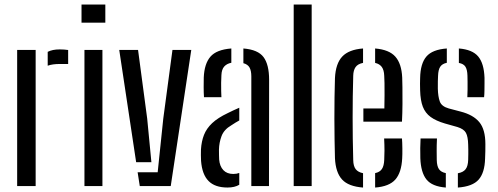

<svg xmlns="http://www.w3.org/2000/svg" viewBox="-20 -820 2195 846"><path d="M55.6 0V-600H137.1V0ZM190.2 -530.5V-591.6Q210.8 -602.3 243.2 -602.3Q252.4 -602.3 261.7 -601.7Q271.1 -601.1 280.3 -599.7V-538.1H243.9Q211.3 -538.1 190.2 -530.5Z M339.2 -720V-800H444.1V-720ZM352.1 0V-600H431.3V0Z M505.4 -600H588.3L628.6 -297.3L647.1 -105.2H579.9ZM586.4 -61.1H674.8L699.4 -297.3L739.9 -600H822.8L732.3 0H595.9Z M865.9 -111.3Q865.4 -124 865.2 -136.3Q865 -148.5 865.5 -161.5Q867.7 -197.4 878.9 -225.7Q890 -254 914.9 -277.5Q939.8 -300.9 983.6 -321.7Q995.4 -327.5 1008.2 -333.6Q1020.9 -339.6 1034.3 -345.3V-289.2Q1026.5 -285.2 1017.9 -279.8Q1009.2 -274.5 999.3 -267.9Q966.9 -249 956.2 -220.4Q945.5 -191.8 944.8 -160.7Q944.8 -146.9 945 -136.8Q945.2 -126.7 945.7 -116.7Q948.2 -87.1 964.2 -70.3Q980.1 -53.5 1007.9 -53.5Q1022.8 -53.5 1034.3 -57.9V-5.9Q1014 6.3 982.6 6.3Q927.1 6.3 898.8 -22.6Q870.4 -51.4 865.9 -111.3ZM878.8 -391.7Q877.4 -412.8 877.4 -435.4Q877.3 -458.1 877.8 -478.5Q880.4 -539.3 907.2 -570.3Q934 -601.4 999.3 -606.4V-543.4Q979.5 -539.7 968 -526.9Q956.6 -514.1 955.6 -489Q954.6 -474.5 954.4 -455.3Q954.1 -436 954.6 -418.6Q955.1 -401.2 955.6 -391.7ZM1087.4 0V-483.3Q1087.4 -508.4 1079.5 -522.5Q1071.6 -536.5 1052.4 -541.6V-606.4Q1116.8 -601.3 1141.3 -568.3Q1165.8 -535.2 1165.8 -468.2L1165.2 0Z M1274.1 0V-800H1353.3V0Z M1455.9 -122.9Q1454.9 -158.9 1454.2 -203.6Q1453.4 -248.3 1453.4 -296.5Q1453.4 -344.7 1454 -390.9Q1454.5 -437.1 1455.9 -475.9Q1459 -540 1488.1 -570.9Q1517.1 -601.7 1579.7 -606.4V-542.9Q1556.5 -538.4 1546.7 -524.3Q1536.9 -510.2 1536.4 -486Q1534.9 -440.1 1534.4 -394.4Q1533.8 -348.7 1533.8 -302.9Q1533.8 -257 1534.4 -210.2Q1534.9 -163.3 1536.4 -115Q1536.9 -88.1 1547.3 -74.6Q1557.8 -61.1 1579.7 -56.9V6.4Q1515.3 1.6 1487.1 -29.2Q1458.9 -60.1 1455.9 -122.9ZM1632.9 6.4V-57.2Q1653.4 -61.4 1662.7 -75.2Q1672 -88.9 1673 -115.5Q1674 -130.5 1674.1 -156.1Q1674.1 -181.7 1672.6 -209.8H1751.2Q1752.6 -193.1 1752.9 -166.1Q1753.2 -139 1752.2 -122.9Q1749.1 -59.9 1722.1 -29.1Q1695.1 1.8 1632.9 6.4ZM1581.1 -284V-342H1673.6Q1674.4 -371 1674.4 -400.6Q1674.4 -430.3 1674.2 -453.3Q1673.9 -476.4 1673 -486Q1672.1 -511.9 1662.1 -525.3Q1652.1 -538.6 1632.9 -542.8V-606.4Q1694.7 -601.3 1722 -570.4Q1749.4 -539.5 1752.2 -478.5Q1752.7 -467.3 1753.2 -434.9Q1753.6 -402.5 1753.4 -361.7Q1753.1 -321 1751.2 -284Z M1832.1 -122.9Q1831.6 -146.2 1831.7 -167.2Q1831.8 -188.1 1833.1 -209.8H1905.4Q1903.9 -179 1904.1 -155.6Q1904.4 -132.3 1904.5 -115Q1905.1 -88 1914.2 -74.7Q1923.3 -61.4 1944.4 -57.2V6.4Q1883.9 1.7 1859.2 -29.1Q1834.4 -60 1832.1 -122.9ZM1997.5 6.4V-56.6Q2020.9 -60.6 2031.5 -74.3Q2042.1 -87.9 2042.9 -115.5Q2043.4 -130.2 2043.4 -140.5Q2043.4 -150.9 2043.4 -160.6Q2043.4 -170.3 2042.9 -182.7Q2042.1 -217.9 2033 -234.7Q2023.9 -251.5 1995.6 -260.3L1940.4 -275.9Q1900.9 -287.5 1877.4 -304.7Q1853.9 -321.9 1843.1 -349.7Q1832.4 -377.6 1831.2 -421.6Q1830.7 -439.4 1830.7 -451.1Q1830.7 -462.8 1831.2 -476.2Q1832.4 -540 1858.8 -570.9Q1885.2 -601.8 1948.8 -606.4V-543.3Q1928.6 -539.2 1919.8 -526Q1911.1 -512.8 1910.2 -486Q1909.8 -476.8 1909.3 -462Q1908.8 -447.2 1909.2 -429.4Q1910.1 -393.9 1918 -372.5Q1925.9 -351 1957.6 -342.1L2009.5 -328.4Q2065.5 -314 2092.1 -281.7Q2118.7 -249.4 2118.7 -185.1Q2118.7 -167 2118.5 -153.4Q2118.3 -139.7 2117.4 -121.1Q2115.7 -58.7 2088.9 -28.5Q2062.2 1.8 1997.5 6.4ZM2039.2 -391.7Q2040.2 -407.9 2040.2 -425.7Q2040.2 -443.5 2040.2 -459.4Q2040.2 -475.4 2039.7 -486.5Q2039.1 -512.7 2030.9 -525.9Q2022.7 -539 2001.9 -542.7V-606.4Q2061.4 -601.7 2087 -571.2Q2112.6 -540.7 2114.9 -477.2Q2114.9 -469.6 2114.9 -453.8Q2114.9 -438.1 2114.6 -420.9Q2114.4 -403.8 2113 -391.7Z"/></svg>

Font: Big Shoulders Stencil Text Thin
Style: Regular
Weight: 100
Designer: Patric King
Foundry: XO Type Co
Version: Version 2.001